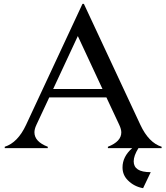

<svg xmlns="http://www.w3.org/2000/svg" viewBox="-20 -777 873 1007"><path d="M258.8 -310.1H517.6L388.2 -587.9ZM4.9 0V-7.3Q73.2 -28.8 116.7 -122.1L412.6 -756.8H419.9L716.3 -122.1Q759.8 -28.8 827.6 -7.3V0H706.1Q681.2 39.6 681.2 69.3Q681.2 97.2 702.9 111.6Q724.6 126 770.5 126L730.5 210Q683.6 201.7 650.9 168.9Q622.6 141.1 622.6 101.1Q622.6 44.4 673.3 0H545.9V-7.3Q616.2 -34.7 616.2 -82.5Q616.2 -99.1 605.5 -122.1L538.1 -266.1H238.3L170.9 -122.1Q160.6 -100.1 160.6 -83Q160.6 -34.2 230.5 -7.3V0Z"/></svg>

Font: Modern Antiqua
Style: Book
Weight: 400
Designer: Wojciech Kalinowski "wmk69" (wmk69@o2.pl)
Foundry: Wojciech Kalinowski "wmk69" (wmk69@o2.pl)
Version: Version 3.1.0; 2021-05-28